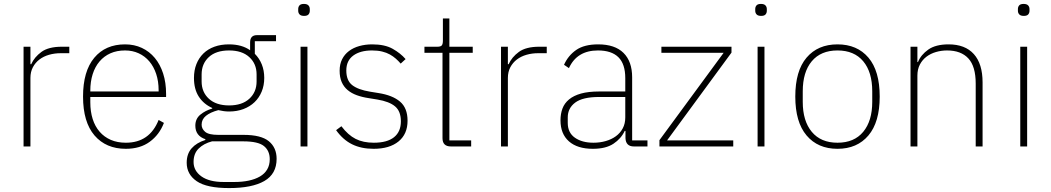

<svg xmlns="http://www.w3.org/2000/svg" viewBox="-20 -746 5352 978"><path d="M100 0V-508H135V-419H139Q155 -455 191 -481.5Q227 -508 295 -508H333V-475H289Q258 -475 230 -467Q202 -459 181 -443Q160 -427 147.5 -403.5Q135 -380 135 -349V0Z M621 12Q520 12 461.5 -56Q403 -124 403 -254Q403 -383 460 -451.5Q517 -520 617 -520Q664 -520 702.5 -502Q741 -484 768.5 -451Q796 -418 811 -371.5Q826 -325 826 -268V-252H440V-225Q440 -178 452 -140Q464 -102 487.5 -75Q511 -48 544.5 -33.5Q578 -19 621 -19Q742 -19 788 -135L815 -120Q792 -60 743 -24Q694 12 621 12ZM617 -489Q575 -489 542.5 -474.5Q510 -460 487 -433Q464 -406 452 -368Q440 -330 440 -284V-280H788V-286Q788 -332 775.5 -369.5Q763 -407 740.5 -433.5Q718 -460 686.5 -474.5Q655 -489 617 -489Z M1389 63Q1389 140 1326.5 176Q1264 212 1147 212Q1033 212 982 177Q931 142 931 83Q931 38 956 9.5Q981 -19 1026 -33V-37Q975 -54 975 -106Q975 -141 1000.5 -162Q1026 -183 1061 -193V-196Q1017 -216 992.5 -254Q968 -292 968 -349Q968 -388 980.5 -419.5Q993 -451 1016 -473.5Q1039 -496 1072 -508Q1105 -520 1146 -520Q1212 -520 1254 -490V-530Q1254 -567 1289 -567H1386V-536H1278V-472Q1301 -449 1313.5 -418Q1326 -387 1326 -349Q1326 -311 1313 -279.5Q1300 -248 1276.5 -225.5Q1253 -203 1220 -190.5Q1187 -178 1147 -178Q1132 -178 1119 -180Q1106 -182 1092 -185Q1051 -174 1029 -156Q1007 -138 1007 -111Q1007 -90 1025 -74.5Q1043 -59 1092 -59H1221Q1310 -59 1349.5 -26.5Q1389 6 1389 63ZM1354 65Q1354 22 1324.5 -2Q1295 -26 1219 -26H1060Q1018 -15 992 10.5Q966 36 966 79Q966 124 1006 152.5Q1046 181 1119 181H1174Q1214 181 1247 174Q1280 167 1304 153Q1328 139 1341 117Q1354 95 1354 65ZM1147 -209Q1213 -209 1250 -243Q1287 -277 1287 -331V-367Q1287 -421 1250 -455Q1213 -489 1147 -489Q1080 -489 1043.5 -455Q1007 -421 1007 -367V-331Q1007 -277 1044 -243Q1081 -209 1147 -209Z M1529 -665Q1513 -665 1506 -672.5Q1499 -680 1499 -691V-700Q1499 -711 1505.5 -718.5Q1512 -726 1528 -726Q1544 -726 1551 -718.5Q1558 -711 1558 -700V-691Q1558 -680 1551.5 -672.5Q1545 -665 1529 -665ZM1511 -508H1546V0H1511Z M1883 12Q1820 12 1773.5 -11Q1727 -34 1692 -83L1719 -103Q1753 -58 1791.5 -38.5Q1830 -19 1884 -19Q1952 -19 1987 -47Q2022 -75 2022 -128Q2022 -179 1992.5 -204Q1963 -229 1902 -239L1859 -246Q1825 -251 1797.5 -261Q1770 -271 1750.5 -287.5Q1731 -304 1720.5 -328Q1710 -352 1710 -386Q1710 -419 1722.5 -444Q1735 -469 1757.5 -486Q1780 -503 1810.5 -511.5Q1841 -520 1876 -520Q1940 -520 1980 -497.5Q2020 -475 2046 -445L2021 -422Q2010 -435 1996.5 -447Q1983 -459 1966 -468.5Q1949 -478 1926.5 -483.5Q1904 -489 1875 -489Q1815 -489 1779.5 -463Q1744 -437 1744 -387Q1744 -336 1774 -312.5Q1804 -289 1865 -279L1908 -272Q1979 -261 2017.5 -228.5Q2056 -196 2056 -131Q2056 -63 2010 -25.5Q1964 12 1883 12Z M2277 0Q2234 0 2234 -42V-477H2142V-508H2208Q2225 -508 2230.5 -515Q2236 -522 2236 -539V-652H2269V-508H2388V-477H2269V-31H2380V0Z M2532 0V-508H2567V-419H2571Q2587 -455 2623 -481.5Q2659 -508 2727 -508H2765V-475H2721Q2690 -475 2662 -467Q2634 -459 2613 -443Q2592 -427 2579.5 -403.5Q2567 -380 2567 -349V0Z M3209 0Q3168 0 3166 -42V-79H3162Q3144 -40 3105 -14Q3066 12 3000 12Q2921 12 2878 -26Q2835 -64 2835 -133Q2835 -166 2845 -193Q2855 -220 2878.5 -239.5Q2902 -259 2939.5 -269.5Q2977 -280 3032 -280H3165V-348Q3165 -420 3130 -454.5Q3095 -489 3026 -489Q2919 -489 2878 -399L2853 -416Q2874 -463 2915 -491.5Q2956 -520 3027 -520Q3112 -520 3156 -476.5Q3200 -433 3200 -352V-31H3278V0ZM3003 -19Q3036 -19 3065.5 -27.5Q3095 -36 3117 -52Q3139 -68 3152 -92Q3165 -116 3165 -148V-252H3032Q2948 -252 2910 -223.5Q2872 -195 2872 -148V-120Q2872 -70 2908.5 -44.5Q2945 -19 3003 -19Z M3339 0V-32L3666 -477H3349V-508H3706V-478L3378 -31H3715V0Z M3857 -665Q3841 -665 3834 -672.5Q3827 -680 3827 -691V-700Q3827 -711 3833.5 -718.5Q3840 -726 3856 -726Q3872 -726 3879 -718.5Q3886 -711 3886 -700V-691Q3886 -680 3879.5 -672.5Q3873 -665 3857 -665ZM3839 -508H3874V0H3839Z M4246 12Q4146 12 4088.5 -56Q4031 -124 4031 -254Q4031 -385 4088.5 -452.5Q4146 -520 4246 -520Q4346 -520 4403.5 -452.5Q4461 -385 4461 -254Q4461 -124 4403.5 -56Q4346 12 4246 12ZM4246 -19Q4331 -19 4377 -74.5Q4423 -130 4423 -227V-281Q4423 -379 4377 -434Q4331 -489 4246 -489Q4161 -489 4115 -434Q4069 -379 4069 -281V-227Q4069 -130 4115 -74.5Q4161 -19 4246 -19Z M4618 0V-508H4653V-430H4656Q4671 -467 4708.5 -493.5Q4746 -520 4812 -520Q4896 -520 4940.5 -470.5Q4985 -421 4985 -326V0H4950V-320Q4950 -408 4912.5 -448.5Q4875 -489 4804 -489Q4775 -489 4747.5 -481Q4720 -473 4699 -457Q4678 -441 4665.5 -417Q4653 -393 4653 -361V0Z M5195 -665Q5179 -665 5172 -672.5Q5165 -680 5165 -691V-700Q5165 -711 5171.5 -718.5Q5178 -726 5194 -726Q5210 -726 5217 -718.5Q5224 -711 5224 -700V-691Q5224 -680 5217.5 -672.5Q5211 -665 5195 -665ZM5177 -508H5212V0H5177Z"/></svg>

Font: IBM Plex Sans Thai ExtraLight
Style: Regular
Weight: 200
Designer: Mike Abbink, Paul van der Laan, Pieter van Rosmalen, Ben Mitchell, Mark Frömberg
Foundry: Bold Monday
Version: Version 1.1